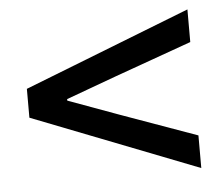

<svg xmlns="http://www.w3.org/2000/svg" viewBox="-39 -584 584 504"><g transform="rotate(-5 253.0 -332.0)"><path d="M472 -123 34 -294V-370L472 -541V-455L271 -383L137 -334V-330L271 -281L472 -209Z"/></g></svg>

Font: Assistant ExtraLight SemiBold
Style: Regular
Weight: 600
Version: Version 3.000